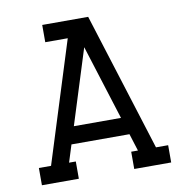

<svg xmlns="http://www.w3.org/2000/svg" viewBox="-79 -775 822 850"><g transform="rotate(-10 332.0 -349.5)"><path d="M226.1 -232.9H438L332 -569.3ZM372.6 -698.7 567.9 -77.6H622.6V0H456.5V-77.6H486.8L462.4 -155.3H201.7L177.2 -77.6H207.5V0H41.5V-77.6H96.2L267.1 -621.1H166V-698.7Z"/></g></svg>

Font: Turpis
Style: Regular
Weight: 400
Designer: GGBotNet
Foundry: f0n7
Version: 1.00